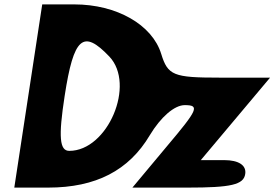

<svg xmlns="http://www.w3.org/2000/svg" viewBox="-20 -903 1248 873"><path d="M45 -50H199C416 -50 566 -128 661 -288C711 -371 773 -425 820 -425C889 -425 880 -405 739 -238L582 -50H834C1030 -50 1088 -63 1095 -112C1101 -151 1066 -175 999 -175H893L1208 -550H977C769 -550 743 -560 713 -658C672 -791 510 -883 318 -883H172ZM477 -646C598 -519 470 -217 295 -217C251 -217 245 -279 274 -467C315 -734 358 -771 477 -646Z"/></svg>

Font: Hussar Skorodowane
Style: Ky
Weight: 700
Foundry: Cannot Into Space Fonts
Version: Version 0.892